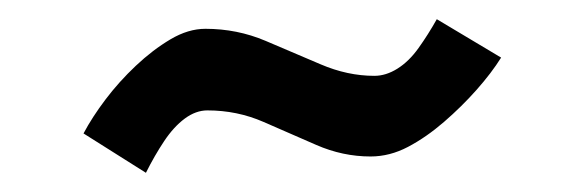

<svg xmlns="http://www.w3.org/2000/svg" viewBox="-20 -788 609 200"><path d="M132 -608 67 -649Q76 -666 90 -684.5Q104 -703 121.5 -719.5Q139 -736 157.5 -747Q176 -758 194 -758Q227 -758 256.5 -745.5Q286 -733 314 -721Q342 -709 370 -709Q382 -709 394 -716.5Q406 -724 416 -738Q426 -752 435 -768L502 -728Q492 -712 476.5 -694.5Q461 -677 442.5 -661Q424 -645 405 -635Q386 -625 366 -625Q337 -625 309.5 -637Q282 -649 254.5 -661Q227 -673 196 -673Q184 -673 172.5 -664.5Q161 -656 151 -641Q141 -626 132 -608Z"/></svg>

Font: Teachers Medium
Style: Regular
Weight: 500
Designer: Alfredo Marco Pradil, Chank Diesel
Version: Version 1.001